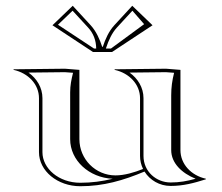

<svg xmlns="http://www.w3.org/2000/svg" viewBox="-20 -640 770 665"><path d="M333.9 -478C325.3 -504.2 313.3 -531.7 293.8 -552.8L231.9 -620L161.7 -552.5L301.9 -460H368.1L508.3 -552.5L438.1 -620L376.2 -552.8C356.7 -531.7 344.7 -504.2 336.1 -478ZM364.5 -472H346.8L347.5 -474.2C355.9 -499.7 367.4 -525.6 385 -544.7L438.6 -602.9L479.2 -556.3ZM305.5 -472 180.8 -554.3 231.4 -602.9 285 -544.7C303.9 -524.2 312.7 -500.1 313.2 -472ZM255 -398 205 -402 27 -400V-398C77.9 -386.8 115 -347.8 115 -300V-113C115 -47.9 179.1 5 258 5C338.4 5 406.5 -14.9 480.5 -45.8C499.1 -16 532.7 4 571 4C614.6 4 651.1 -5.7 693 -19V-21C642 -32.2 605 -71.8 605 -120V-398L555 -402L377 -400V-398C427.9 -386.8 465 -347.8 465 -300V-100C465 -83.8 468.8 -68.5 475.5 -54.8C444.9 -42.6 411.1 -32.5 379.9 -32.5C311 -32.5 255 -88.7 255 -158ZM571 -8C521.5 -8 477 -45.5 477 -100V-300C477 -336.8 457 -368.7 428.6 -388.6L554.6 -390L583 -387.9C576.3 -361.1 573 -337.7 573 -310V-120C573 -75.4 609.4 -40.3 657.5 -20.9C627.7 -12.7 601.8 -8 571 -8ZM370.2 -20.8C334.2 -12 297.5 -7 258 -7C183.7 -7 127 -56.4 127 -113V-300C127 -336.8 107 -368.7 78.6 -388.6L204.6 -390L233 -387.9C227.1 -364.4 223 -344.1 223 -320V-158C223 -84.5 288 -24.8 370.2 -20.8Z"/></svg>

Font: Sortefax
Style: Medium
Weight: 500
Designer: gluk
Foundry: gluk
Version: Version 0.261